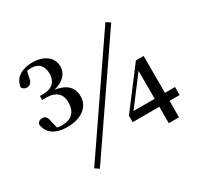

<svg xmlns="http://www.w3.org/2000/svg" viewBox="-160 -950 1236 1185"><g transform="rotate(-30 457.5 -357.5)"><path d="M232 31 744 -716 714 -736 203 11ZM190 -292C285 -292 353 -339 353 -417C353 -479 315 -519 233 -532C303 -548 337 -590 337 -638C337 -700 287 -746 196 -746C129 -746 67 -716 60 -648C67 -635 79 -628 92 -628C112 -628 129 -638 134 -668L145 -717C156 -719 167 -720 177 -720C227 -720 257 -689 257 -633C257 -573 219 -543 161 -543H136V-515H164C235 -515 269 -481 269 -421C269 -355 233 -318 165 -318C152 -318 141 -319 130 -322L118 -371C113 -408 99 -418 79 -418C64 -418 50 -411 44 -393C53 -327 103 -292 190 -292ZM741 0H814V-117H886V-174H814V-437H759L551 -163V-117H741ZM590 -174 674 -285 741 -373V-174Z"/></g></svg>

Font: Noto Serif CJK JP SemiBold
Style: Regular
Weight: 600
Designer: Ryoko NISHIZUKA 西塚涼子 (kana & ideographs); Frank Grießhammer (Latin, Greek & Cyrillic); Wenlong ZHANG 张文龙 (bopomofo); San
Foundry: Adobe
Version: Version 2.001;hotconv 1.1.0;makeotfexe 2.6.0